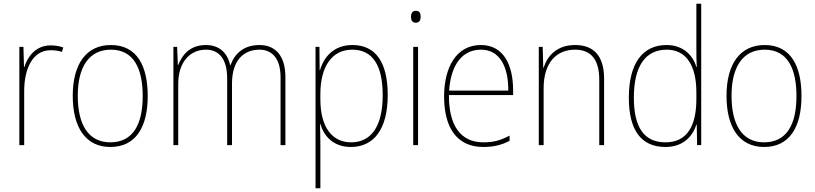

<svg xmlns="http://www.w3.org/2000/svg" viewBox="-20 -780 4383 1032"><path d="M252 -536C174 -536 129 -478 111 -420H109L106 -528H84V0H110V-290C110 -410 155 -510 252 -510C276 -510 295 -507 313 -501L320 -525C300 -532 277 -536 252 -536Z M774 -264C774 -423 718 -538 576 -538C444 -538 371 -436 371 -265C371 -97 439 10 573 10C710 10 774 -97 774 -264ZM398 -265C398 -421 459 -513 576 -513C701 -513 747 -408 747 -264C747 -110 694 -15 573 -15C454 -15 398 -112 398 -265Z M1375 -538C1291 -538 1242 -493 1219 -430H1217C1203 -495 1159 -538 1087 -538C995 -538 957 -478 938 -431H936L932 -528H912V0H938V-329C938 -445 1000 -513 1087 -513C1151 -513 1201 -471 1201 -358V0H1227V-331C1227 -454 1288 -513 1375 -513C1439 -513 1488 -470 1488 -364V0H1514V-366C1514 -484 1457 -538 1375 -538Z M1874 -538C1773 -538 1720 -472 1700 -403H1698L1697 -528H1676V232H1702V-4C1702 -42 1701 -80 1700 -113H1702C1721 -49 1771 10 1866 10C1989 10 2064 -85 2064 -269C2064 -447 1998 -538 1874 -538ZM1873 -513C1982 -513 2037 -430 2037 -269C2037 -93 1970 -15 1867 -15C1767 -15 1702 -94 1702 -246V-275C1702 -419 1762 -513 1873 -513Z M2215 -722C2195 -722 2189 -706 2189 -690C2189 -673 2195 -658 2214 -658C2235 -658 2241 -672 2241 -690C2241 -706 2237 -722 2215 -722ZM2227 -528H2201V0H2227Z M2565 -538C2431 -538 2367 -416 2367 -261C2367 -100 2431 10 2578 10C2634 10 2677 -1 2719 -23V-51C2667 -24 2631 -15 2578 -15C2456 -15 2392 -105 2393 -269H2738V-295C2738 -427 2689 -538 2565 -538ZM2565 -513C2667 -513 2713 -420 2712 -293H2394C2404 -438 2469 -513 2565 -513Z M3071 -538C2971 -538 2921 -477 2902 -416H2900L2897 -528H2876V0H2902V-305C2902 -446 2973 -513 3071 -513C3152 -513 3201 -465 3201 -352V0H3227V-357C3227 -481 3170 -538 3071 -538Z M3557 10C3653 10 3703 -48 3723 -110H3725L3727 0H3749V-760H3723V-526C3723 -491 3723 -457 3725 -420H3723C3705 -482 3652 -538 3563 -538C3433 -538 3360 -438 3360 -255C3360 -83 3424 10 3557 10ZM3557 -15C3440 -15 3387 -98 3387 -255C3387 -426 3450 -513 3564 -513C3668 -513 3723 -428 3723 -284V-248C3723 -103 3673 -15 3557 -15Z M4288 -264C4288 -423 4232 -538 4090 -538C3958 -538 3885 -436 3885 -265C3885 -97 3953 10 4087 10C4224 10 4288 -97 4288 -264ZM3912 -265C3912 -421 3973 -513 4090 -513C4215 -513 4261 -408 4261 -264C4261 -110 4208 -15 4087 -15C3968 -15 3912 -112 3912 -265Z"/></svg>

Font: Noto Sans Malayalam SemiCondensed Thin
Style: Regular
Weight: 100
Width: 4
Designer: Jelle Bosma - Monotype Design Team
Foundry: Monotype Imaging Inc.
Version: Version 2.104